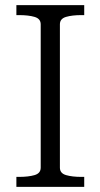

<svg xmlns="http://www.w3.org/2000/svg" viewBox="-20 -730 392 750"><path d="M139 -75V-635Q139 -657 115 -664Q91 -671 54 -671H44V-710H309V-671H298Q262 -671 238 -664Q214 -657 214 -635V-75Q214 -53 238 -46Q262 -39 298 -39H309V0H44V-39H54Q91 -39 115 -46Q139 -53 139 -75Z"/></svg>

Font: Roboto Serif 36pt Light
Style: Regular
Weight: 300
Designer: Greg Gazdowicz
Foundry: Commercial Type
Version: Version 1.008